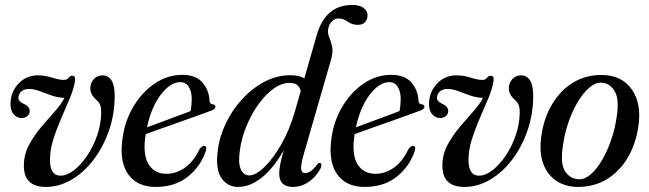

<svg xmlns="http://www.w3.org/2000/svg" viewBox="-20 -747 2623 776"><path d="M443.5 -360Q443.5 -286 420.5 -219.5Q397.5 -153 358.2 -101.5Q319 -50 269.2 -20.8Q219.5 8.5 165.5 8.5Q75.5 8.5 76.5 -78.5Q76.5 -122 96.8 -160.2Q117 -198.5 145.5 -232.2Q174 -266 200.5 -295.5Q227 -325 240.5 -351.5Q213 -352.5 188.2 -361.2Q163.5 -370 141 -378.5Q118.5 -387 98.5 -387.5Q78 -388 66.5 -377.5Q55 -367 54.5 -352.5Q53 -338.5 74.5 -328Q101 -316.5 100 -297.5Q99.5 -285 90.2 -277.5Q81 -270 67.5 -270Q47.5 -270 34.2 -286.5Q21 -303 22.5 -332.5Q25 -378.5 56.2 -410.5Q87.5 -442.5 132.5 -442.5Q162 -442.5 190.8 -433.2Q219.5 -424 237.5 -424Q251 -424 257 -432.5Q263 -441 272.5 -441Q286.5 -441 283 -418Q278 -387.5 262 -349.2Q246 -311 227.5 -268.8Q209 -226.5 195.5 -183.8Q182 -141 182 -101Q182 -37 224.5 -37Q250.5 -37 279 -59Q307.5 -81 332.2 -117.8Q357 -154.5 372.5 -199.2Q388 -244 389 -289Q389.5 -311.5 384.8 -323Q380 -334.5 369.5 -343.5Q344 -365.5 345 -392Q346 -413 359.8 -427.8Q373.5 -442.5 394.5 -442.5Q417 -442.5 430.2 -422.8Q443.5 -403 443.5 -360Z M812.5 -139Q792.5 -76.5 740.5 -34Q688.5 8.5 609.5 8.5Q536.5 8.5 500.2 -39.8Q464 -88 473.5 -174.5Q481 -249.5 516 -310.8Q551 -372 603.5 -408.2Q656 -444.5 717 -444.5Q771 -444.5 798 -413.8Q825 -383 827 -339Q828.5 -326 840 -325.5Q849 -324.5 850.5 -317.5Q852.5 -306.5 834.5 -300Q818 -294 785.5 -282.2Q753 -270.5 713.5 -256.5Q674 -242.5 635.8 -229Q597.5 -215.5 569 -205Q567.5 -197 566.5 -188.5Q558 -118 581.8 -81.2Q605.5 -44.5 653.5 -44.5Q690.5 -44.5 726 -68.2Q761.5 -92 786.5 -144.5Q797.5 -159 806 -157.5Q817 -155.5 812.5 -139ZM709 -415Q669 -415 630.5 -365.2Q592 -315.5 574 -232.5Q601 -242.5 633.8 -254.5Q666.5 -266.5 697.5 -278.2Q728.5 -290 750 -298Q754.5 -317 755 -346Q755 -377 743 -396Q731 -415 709 -415Z M1275.5 -66Q1257 -31.5 1227.2 -11.5Q1197.5 8.5 1164 8.5Q1108.5 8.5 1108.5 -45.5Q1108.5 -60 1112.2 -81Q1116 -102 1127 -140Q1084 -65 1036.8 -28.2Q989.5 8.5 943.5 8.5Q899.5 8.5 875 -27.2Q850.5 -63 860 -136.5Q866 -192 891.8 -246.5Q917.5 -301 957.8 -345.2Q998 -389.5 1048.2 -416.2Q1098.5 -443 1154 -443Q1188.5 -443 1210 -430.5L1260 -604.5Q1295 -727 1403.5 -727Q1434.5 -727 1450 -714.5Q1465.5 -702 1465.5 -685.5Q1465.5 -668 1455 -657.2Q1444.5 -646.5 1426 -646.5Q1403.5 -646.5 1385.2 -659.5Q1367 -672.5 1348 -672.5Q1333.5 -672.5 1321.5 -660.8Q1309.5 -649 1306.5 -630Q1303.5 -612.5 1310.5 -596.8Q1317.5 -581 1322.2 -559.5Q1327 -538 1317.5 -504.5L1207 -121.5Q1195.5 -81.5 1197 -64.5Q1198.5 -47.5 1214 -47.5Q1224 -47.5 1235.2 -54.8Q1246.5 -62 1262.5 -83Q1268.5 -90 1273.5 -88Q1284 -86.5 1275.5 -66ZM949.5 -139.5Q942 -88 953.2 -63Q964.5 -38 987.5 -38Q1013.5 -38 1048.5 -71.8Q1083.5 -105.5 1116.8 -163.5Q1150 -221.5 1171 -293.5L1195.5 -379Q1192 -394 1181.8 -403Q1171.5 -412 1150 -412Q1118 -412 1085.2 -388.2Q1052.5 -364.5 1024 -324.8Q995.5 -285 975.8 -236.8Q956 -188.5 949.5 -139.5Z M1657 -139Q1637 -76.5 1585 -34Q1533 8.5 1454 8.5Q1381 8.5 1344.8 -39.8Q1308.5 -88 1318 -174.5Q1325.5 -249.5 1360.5 -310.8Q1395.5 -372 1448 -408.2Q1500.5 -444.5 1561.5 -444.5Q1615.5 -444.5 1642.5 -413.8Q1669.5 -383 1671.5 -339Q1673 -326 1684.5 -325.5Q1693.5 -324.5 1695 -317.5Q1697 -306.5 1679 -300Q1662.5 -294 1630 -282.2Q1597.5 -270.5 1558 -256.5Q1518.5 -242.5 1480.2 -229Q1442 -215.5 1413.5 -205Q1412 -197 1411 -188.5Q1402.5 -118 1426.2 -81.2Q1450 -44.5 1498 -44.5Q1535 -44.5 1570.5 -68.2Q1606 -92 1631 -144.5Q1642 -159 1650.5 -157.5Q1661.5 -155.5 1657 -139ZM1553.5 -415Q1513.5 -415 1475 -365.2Q1436.5 -315.5 1418.5 -232.5Q1445.5 -242.5 1478.2 -254.5Q1511 -266.5 1542 -278.2Q1573 -290 1594.5 -298Q1599 -317 1599.5 -346Q1599.5 -377 1587.5 -396Q1575.5 -415 1553.5 -415Z M2135 -360Q2135 -286 2112 -219.5Q2089 -153 2049.8 -101.5Q2010.5 -50 1960.8 -20.8Q1911 8.5 1857 8.5Q1767 8.5 1768 -78.5Q1768 -122 1788.2 -160.2Q1808.5 -198.5 1837 -232.2Q1865.5 -266 1892 -295.5Q1918.5 -325 1932 -351.5Q1904.5 -352.5 1879.8 -361.2Q1855 -370 1832.5 -378.5Q1810 -387 1790 -387.5Q1769.5 -388 1758 -377.5Q1746.5 -367 1746 -352.5Q1744.5 -338.5 1766 -328Q1792.5 -316.5 1791.5 -297.5Q1791 -285 1781.8 -277.5Q1772.5 -270 1759 -270Q1739 -270 1725.8 -286.5Q1712.5 -303 1714 -332.5Q1716.5 -378.5 1747.8 -410.5Q1779 -442.5 1824 -442.5Q1853.5 -442.5 1882.2 -433.2Q1911 -424 1929 -424Q1942.5 -424 1948.5 -432.5Q1954.5 -441 1964 -441Q1978 -441 1974.5 -418Q1969.5 -387.5 1953.5 -349.2Q1937.5 -311 1919 -268.8Q1900.5 -226.5 1887 -183.8Q1873.5 -141 1873.5 -101Q1873.5 -37 1916 -37Q1942 -37 1970.5 -59Q1999 -81 2023.8 -117.8Q2048.5 -154.5 2064 -199.2Q2079.5 -244 2080.5 -289Q2081 -311.5 2076.2 -323Q2071.5 -334.5 2061 -343.5Q2035.5 -365.5 2036.5 -392Q2037.5 -413 2051.2 -427.8Q2065 -442.5 2086 -442.5Q2108.5 -442.5 2121.8 -422.8Q2135 -403 2135 -360Z M2414.5 -444Q2494 -442.5 2534 -385Q2574 -327.5 2560 -235.5Q2549.5 -164.5 2516.8 -109.2Q2484 -54 2432.8 -22.8Q2381.5 8.5 2316 8.5Q2265.5 8.5 2228.5 -16.2Q2191.5 -41 2175 -87Q2158.5 -133 2168 -197.5Q2178 -270 2211.8 -326.2Q2245.5 -382.5 2297.2 -413.8Q2349 -445 2414.5 -444ZM2322 -22.5Q2345.5 -22.5 2369.5 -44Q2393.5 -65.5 2414.2 -101.5Q2435 -137.5 2450 -181.2Q2465 -225 2471.5 -269Q2484.5 -344 2464.5 -378Q2444.5 -412 2410.5 -413Q2386.5 -414 2361.8 -392.8Q2337 -371.5 2315.2 -335.2Q2293.5 -299 2278 -254.2Q2262.5 -209.5 2256 -163.5Q2243 -86 2264.2 -54.2Q2285.5 -22.5 2322 -22.5Z"/></svg>

Font: Fraunces 144pt Soft
Style: Italic
Weight: 400
Italic angle: -16°
Version: Version 1.000;[b76b70a41]